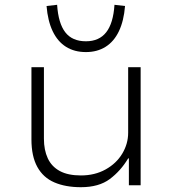

<svg xmlns="http://www.w3.org/2000/svg" viewBox="-20 -772 719 800"><path d="M317 8Q253 8 206.5 -12Q160 -32 135.5 -76.5Q111 -121 111 -191V-492H163V-194Q163 -147 179 -112.5Q195 -78 229 -59.5Q263 -41 317 -41Q375 -41 420 -66Q465 -91 489.5 -132Q514 -173 514 -219V-492H566V0H517V-112H514Q483 -60 437.5 -26Q392 8 317 8ZM338 -555Q290 -555 255 -577Q220 -599 199.5 -642Q179 -685 174 -747L218 -752Q223 -675 252 -637.5Q281 -600 338 -600Q393 -600 422.5 -637.5Q452 -675 457 -752L501 -747Q496 -685 475.5 -642Q455 -599 420 -577Q385 -555 338 -555Z"/></svg>

Font: Nunito Sans 7pt SemiExpanded ExtraLight
Style: Regular
Weight: 250
Width: 6
Designer: Vernon Adams
Foundry: Vernon Adams
Version: Version 3.101;gftools[0.9.27]